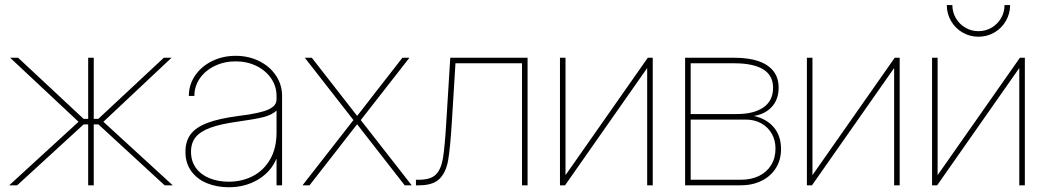

<svg xmlns="http://www.w3.org/2000/svg" viewBox="-20 -749 4228 776"><path d="M297.4 -256.8 21 -515.6H53.2L317.9 -268.6H336.4V-515.6H358.9V-268.6H377.4L642.1 -515.6H673.3L397.9 -256.8L678.2 0H645.5L377.9 -246.1H358.9V0H336.4V-246.1H317.9L49.3 0H17.1Z M729.5 -135.7Q729.5 -178.2 750.5 -206.3Q771.5 -234.4 818.1 -252.2Q864.7 -270 943.4 -280.3Q964.8 -283.2 985.8 -286.1Q1023.4 -292.5 1047.4 -299.8Q1071.3 -307.1 1084.5 -318.6Q1097.7 -330.1 1097.7 -347.7V-361.3Q1097.7 -400.4 1075.7 -432.4Q1053.7 -464.4 1015.9 -482.7Q978 -501 932.6 -501Q886.7 -501 848.4 -482.7Q810.1 -464.4 787.8 -432.4Q765.6 -400.4 765.6 -361.3H743.2Q743.2 -406.2 768.3 -443.4Q793.5 -480.5 836.9 -502Q880.4 -523.4 932.6 -523.4Q984.4 -523.4 1027.3 -502.2Q1070.3 -481 1095.2 -443.8Q1120.1 -406.7 1120.1 -361.3V0H1097.7V-106.4H1096.7Q1074.7 -54.2 1022.9 -23.2Q971.2 7.8 904.3 7.8Q857.4 7.8 817.6 -8.1Q777.8 -23.9 753.7 -56.4Q729.5 -88.9 729.5 -135.7ZM1097.7 -213.9V-301.8Q1077.6 -284.2 1045.7 -275.9Q1013.7 -267.6 943.4 -257.8Q872.1 -248 830.8 -232.9Q789.6 -217.8 770.8 -194.6Q752 -171.4 752 -135.7Q752 -97.2 772.2 -69.8Q792.5 -42.5 827.1 -28.6Q861.8 -14.6 904.3 -14.6Q958 -14.6 1002 -37.4Q1045.9 -60.1 1071.8 -105Q1097.7 -149.9 1097.7 -213.9Z M1415 -272V-255.4L1211.9 -515.6H1240.2L1343.8 -382.8Q1386.7 -327.6 1429.7 -272.5H1417L1444.3 -307.1Q1473.6 -345.2 1502.9 -382.8L1606.4 -515.6H1634.8L1431.6 -255.4V-272L1644 0H1615.7L1500 -148.4Q1458.5 -201.7 1417 -254.9H1429.7Q1412.1 -232.4 1394.5 -210Q1370.6 -179.2 1346.7 -148.4L1231 0H1202.6Z M1661.1 -22.5H1672.9Q1720.2 -22.5 1741.5 -43.5Q1762.7 -64.5 1770.3 -109.6Q1777.8 -154.8 1784.2 -262.7L1799.8 -515.6H2112.3V0H2089.8V-493.2H1820.8L1806.6 -261.7Q1799.8 -150.9 1791.3 -101.6Q1782.7 -52.2 1756.3 -26.1Q1730 0 1672.9 0H1661.1Z M2595.7 0V-472.7H2594.7L2263.7 0H2243.2V-515.6H2265.6V-42.5H2266.6L2598.1 -515.6H2618.2V0Z M2749 -515.6H2948.2Q3005.4 -515.6 3045.2 -502Q3085 -488.3 3106 -461.4Q3127 -434.6 3127 -394.5Q3127 -348.1 3100.3 -318.1Q3073.7 -288.1 3027.3 -280.3Q3079.1 -268.6 3107.9 -233.9Q3136.7 -199.2 3136.7 -146.5Q3136.7 -103 3116 -69.8Q3095.2 -36.6 3058.1 -18.3Q3021 0 2973.6 0H2749ZM2973.6 -22.5Q3015.6 -22.5 3047.4 -37.8Q3079.1 -53.2 3096.7 -81.8Q3114.3 -110.4 3114.3 -148.4Q3114.3 -182.6 3098.9 -209.2Q3083.5 -235.8 3056.4 -250.7Q3029.3 -265.6 2995.1 -265.6H2771.5V-22.5ZM2959 -288.1Q3026.4 -288.1 3065.4 -314.9Q3104.5 -341.8 3104.5 -394.5Q3104.5 -444.3 3064.5 -468.8Q3024.4 -493.2 2948.2 -493.2H2771.5V-288.1Z M3593.8 0V-472.7H3592.8L3261.7 0H3241.2V-515.6H3263.7V-42.5H3264.6L3596.2 -515.6H3616.2V0Z M4099.6 0V-472.7H4098.6L3767.6 0H3747.1V-515.6H3769.5V-42.5H3770.5L4102.1 -515.6H4122.1V0ZM3806.6 -728.5H3829.1Q3829.1 -699.7 3843.3 -675.5Q3857.4 -651.4 3881.6 -637.2Q3905.8 -623 3934.6 -623Q3963.4 -623 3987.5 -637.2Q4011.7 -651.4 4025.9 -675.5Q4040 -699.7 4040 -728.5H4062.5Q4062.5 -693.8 4045.4 -664.3Q4028.3 -634.8 3999 -617.7Q3969.7 -600.6 3934.6 -600.6Q3899.4 -600.6 3870.1 -617.7Q3840.8 -634.8 3823.7 -664.3Q3806.6 -693.8 3806.6 -728.5Z"/></svg>

Font: Intratopia Thin
Style: Regular
Weight: 100
Designer: Rasmus Andersson
Foundry: rsms
Version: Version 3.000;Glyphs 3.2.3 (3260)